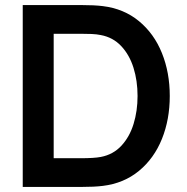

<svg xmlns="http://www.w3.org/2000/svg" viewBox="-20 -740 740 760"><path d="M70 0V-720H299.3Q353.7 -720 387 -715.8Q470.2 -705.7 530.1 -656.3Q590 -606.9 621 -529.8Q652 -452.8 652 -360Q652 -267.2 621 -190.1Q590 -113.1 530.2 -63.7Q470.3 -14.3 387 -4.2Q353.8 0 299.3 0ZM299.3 -113.7Q352.8 -113.7 379.2 -118.8Q428.2 -128.2 460.7 -163.4Q493.2 -198.6 508.8 -249.7Q524.5 -300.8 524.5 -360Q524.5 -420.4 508.4 -471.8Q492.3 -523.1 459.8 -557.6Q427.3 -592.2 379.2 -601.2Q362.8 -604.6 342.4 -605.5Q322.1 -606.3 299.3 -606.3H192.5V-113.7Z"/></svg>

Font: Hauora
Style: Regular
Weight: 400
Designer: Wayne Shih
Foundry: WCYS
Version: Version 1.001